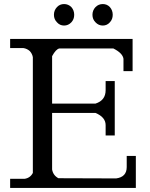

<svg xmlns="http://www.w3.org/2000/svg" viewBox="-20 -927 740 947"><path d="M436 -854Q436 -832 451 -817Q466 -801 487 -801Q508 -801 522 -817Q536 -832 536 -854Q536 -876 522 -892Q508 -907 487 -907Q466 -907 451 -892Q436 -876 436 -854ZM246 -854Q246 -832 261 -817Q275 -801 296 -801Q317 -801 332 -817Q346 -832 346 -854Q346 -876 332 -892Q317 -907 296 -907Q275 -907 261 -892Q246 -876 246 -854ZM237 -416V-650Q256 -685 273 -688H539Q585 -665 589 -637V-576H634V-735H30V-690H95Q114 -687 127 -675Q139 -662 142 -645V-74Q129 -49 101 -45H30V0H650V-158H605V-103Q605 -54 553 -47L268 -48Q242 -62 237 -91V-370H451Q501 -349 501 -310V-259H546V-527H501V-482Q501 -432 451 -416Z"/></svg>

Font: Sawarabi Mincho
Style: Regular
Weight: 400
Version: Version 1.082; ttfautohint (v1.8.4.7-5d5b)